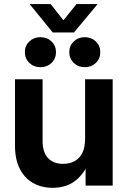

<svg xmlns="http://www.w3.org/2000/svg" viewBox="-20 -900 619 931"><path d="M235.4 10.7Q181.2 10.7 139.9 -12.9Q98.6 -36.6 75.7 -82Q52.7 -127.4 52.7 -192.9V-515.6H186.5V-216.3Q186.5 -162.1 212.6 -133.8Q238.8 -105.5 285.6 -105.5Q316.9 -105.5 341.1 -118.2Q365.2 -130.9 378.9 -157.7Q392.6 -184.6 392.6 -226.6V-515.6H526.4V0H395V-132.8H418.9Q394.5 -64.5 349.4 -26.9Q304.2 10.7 235.4 10.7ZM391.1 -574.2Q358.9 -574.2 337.4 -595.2Q315.9 -616.2 315.9 -647Q315.9 -678.2 337.4 -699Q358.9 -719.7 391.1 -719.7Q423.3 -719.7 444.8 -699Q466.3 -678.2 466.3 -647Q466.3 -615.7 444.8 -595Q423.3 -574.2 391.1 -574.2ZM175.8 -574.2Q143.6 -574.2 122.1 -595.2Q100.6 -616.2 100.6 -647Q100.6 -678.2 122.1 -699Q143.6 -719.7 175.8 -719.7Q208.5 -719.7 230 -699Q251.5 -678.2 251.5 -647Q251.5 -615.7 230 -595Q208.5 -574.2 175.8 -574.2ZM225.6 -880.4 287.6 -801.8 351.1 -880.4H453.1V-879.9L338.9 -742.7H235.8L124 -879.9V-880.4Z"/></svg>

Font: Inter Cardless Display
Style: Bold
Weight: 700
Designer: Rasmus Andersson
Foundry: rsms
Version: Version 4.001;git-9221beed3